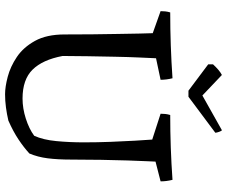

<svg xmlns="http://www.w3.org/2000/svg" viewBox="-89 -795 896 758"><g transform="rotate(90 359.0 -416.0)"><path d="M352 12Q323 12 283 1.5Q243 -9 205 -34.5Q167 -60 141.5 -106Q116 -152 116 -223Q116 -277 115.5 -331.5Q115 -386 114 -434Q113 -482 112.5 -518Q112 -554 111 -571L24 -602Q24 -612 25 -621Q26 -630 29 -640Q159 -640 289 -649Q295 -625 295 -602L210 -584Q209 -561 207 -518Q205 -475 204 -421.5Q203 -368 202 -314Q201 -260 201 -215Q216 -136 255 -96.5Q294 -57 369 -57Q408 -57 448.5 -70Q489 -83 516 -103Q532 -138 537 -190Q542 -242 542 -299Q542 -352 540 -404Q538 -456 535.5 -499.5Q533 -543 531 -569L429 -602Q429 -612 430 -621Q431 -630 434 -640Q563 -640 690 -649Q696 -625 696 -602L618 -582Q618 -578 616.5 -548.5Q615 -519 613.5 -472Q612 -425 611 -367.5Q610 -310 610 -248Q610 -196 605 -156.5Q600 -117 586 -84Q562 -62 530.5 -41Q499 -20 456 -1Q430 5 404 8.5Q378 12 352 12ZM338 -712 234 -790V-809Q244 -820 255 -829.5Q266 -839 276 -844L357 -767L494 -844Q497 -843 500.5 -833Q504 -823 504 -818L362 -712Z"/></g></svg>

Font: Labrada
Style: Regular
Weight: 400
Designer: Mercedes Jáuregui
Foundry: Omnibus-Type Team
Version: Version 1.000; ttfautohint (v1.8.4.7-5d5b)